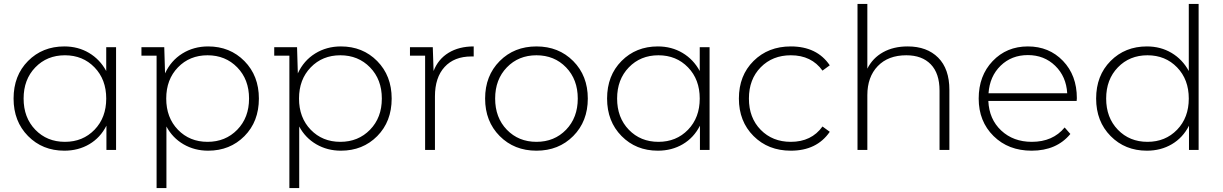

<svg xmlns="http://www.w3.org/2000/svg" viewBox="-20 -762 6218 976"><path d="M520 -522H570V0H521V-123Q490 -62 434 -29Q378 4 307 4Q196 4 122.5 -70.5Q49 -145 49 -261Q49 -378 122.5 -452Q196 -526 307 -526Q377 -526 432.5 -493Q488 -460 520 -401ZM159.5 -102.5Q219 -41 310 -41Q401 -41 460.5 -102.5Q520 -164 520 -261Q520 -358 460.5 -419.5Q401 -481 310 -481Q219 -481 159.5 -419.5Q100 -358 100 -261Q100 -164 159.5 -102.5Z M1038 -526Q1149 -526 1222.5 -451.5Q1296 -377 1296 -261Q1296 -144 1222.5 -70Q1149 4 1038 4Q969 4 913 -28.5Q857 -61 826 -119V194H776V-479H699V-522H815L819 -389Q849 -454 907 -490Q965 -526 1038 -526ZM884.5 -102.5Q944 -41 1035 -41Q1126 -41 1186 -102.5Q1246 -164 1246 -261Q1246 -358 1186 -419.5Q1126 -481 1035 -481Q944 -481 884.5 -419.5Q825 -358 825 -261Q825 -164 884.5 -102.5Z M1713 -526Q1824 -526 1897.5 -451.5Q1971 -377 1971 -261Q1971 -144 1897.5 -70Q1824 4 1713 4Q1644 4 1588 -28.5Q1532 -61 1501 -119V194H1451V-479H1374V-522H1490L1494 -389Q1524 -454 1582 -490Q1640 -526 1713 -526ZM1559.5 -102.5Q1619 -41 1710 -41Q1801 -41 1861 -102.5Q1921 -164 1921 -261Q1921 -358 1861 -419.5Q1801 -481 1710 -481Q1619 -481 1559.5 -419.5Q1500 -358 1500 -261Q1500 -164 1559.5 -102.5Z M2184 -401Q2207 -461 2260 -493.5Q2313 -526 2388 -526V-475H2376Q2289 -475 2240 -421.5Q2191 -368 2191 -272V0H2141V-479H2064V-522H2180Z M2894 -70.5Q2820 4 2707 4Q2594 4 2520 -70.5Q2446 -145 2446 -261Q2446 -377 2520 -451.5Q2594 -526 2707 -526Q2820 -526 2894 -451.5Q2968 -377 2968 -261Q2968 -145 2894 -70.5ZM2556.5 -102.5Q2616 -41 2707 -41Q2798 -41 2857.5 -102.5Q2917 -164 2917 -261Q2917 -358 2857.5 -419.5Q2798 -481 2707 -481Q2616 -481 2556.5 -419.5Q2497 -358 2497 -261Q2497 -164 2556.5 -102.5Z M3537 -522H3587V0H3538V-123Q3507 -62 3451 -29Q3395 4 3324 4Q3213 4 3139.5 -70.5Q3066 -145 3066 -261Q3066 -378 3139.5 -452Q3213 -526 3324 -526Q3394 -526 3449.5 -493Q3505 -460 3537 -401ZM3176.5 -102.5Q3236 -41 3327 -41Q3418 -41 3477.5 -102.5Q3537 -164 3537 -261Q3537 -358 3477.5 -419.5Q3418 -481 3327 -481Q3236 -481 3176.5 -419.5Q3117 -358 3117 -261Q3117 -164 3176.5 -102.5Z M4000 4Q3885 4 3810.5 -70.5Q3736 -145 3736 -261Q3736 -378 3810.5 -452Q3885 -526 4000 -526Q4133 -526 4198 -430L4161 -403Q4105 -481 4000 -481Q3907 -481 3847 -420Q3787 -359 3787 -261Q3787 -163 3847 -102Q3907 -41 4000 -41Q4105 -41 4161 -119L4198 -92Q4132 4 4000 4Z M4594 -526Q4692 -526 4749 -469Q4806 -412 4806 -305V0H4756V-301Q4756 -389 4711.5 -435Q4667 -481 4587 -481Q4495 -481 4442 -426Q4389 -371 4389 -278V0H4339V-742H4389V-413Q4416 -467 4469 -496.5Q4522 -526 4594 -526Z M5454 -263Q5454 -261 5453.5 -256.5Q5453 -252 5453 -249H5004Q5008 -156 5069.5 -98.5Q5131 -41 5225 -41Q5332 -41 5392 -114L5421 -81Q5351 4 5224 4Q5106 4 5030.5 -70.5Q4955 -145 4955 -261Q4955 -377 5026 -451.5Q5097 -526 5205 -526Q5313 -526 5383.5 -452.5Q5454 -379 5454 -263ZM5005 -288H5405Q5400 -373 5344 -427.5Q5288 -482 5205 -482Q5122 -482 5066.5 -428Q5011 -374 5005 -288Z M6023 -742H6073V0H6024V-123Q5993 -62 5937 -29Q5881 4 5810 4Q5699 4 5625.5 -70.5Q5552 -145 5552 -261Q5552 -378 5625.5 -452Q5699 -526 5810 -526Q5880 -526 5935.5 -493Q5991 -460 6023 -401ZM5662.5 -102.5Q5722 -41 5813 -41Q5904 -41 5963.5 -102.5Q6023 -164 6023 -261Q6023 -358 5963.5 -419.5Q5904 -481 5813 -481Q5722 -481 5662.5 -419.5Q5603 -358 5603 -261Q5603 -164 5662.5 -102.5Z"/></svg>

Font: mBank Light
Style: Regular
Weight: 300
Designer: Julieta Ulanovsky
Foundry: Julieta Ulanovsky
Version: Version 7.200;PS 007.200;hotconv 1.0.88;makeotf.lib2.5.64775